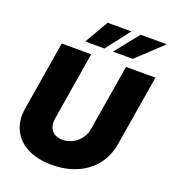

<svg xmlns="http://www.w3.org/2000/svg" viewBox="-167 -1073 1080 1208"><g transform="rotate(20 372.5 -469.0)"><path d="M319.3 11.2Q221.7 11.2 154.5 -23.7Q87.4 -58.6 57.6 -121.1Q27.8 -183.6 41.5 -265.6L117.7 -727.5H314.9L239.7 -269.5Q234.4 -235.8 243.7 -211.2Q252.9 -186.5 274.7 -173.1Q296.4 -159.7 327.6 -159.7Q364.3 -159.7 395.5 -176.3Q426.8 -192.9 447.8 -220.7Q468.8 -248.5 474.1 -282.2L547.9 -727.5H745.1L666.5 -252.9Q652.8 -170.9 605.5 -111.6Q558.1 -52.2 484.9 -20.5Q411.6 11.2 319.3 11.2ZM380.9 -790H252L344.2 -949.2H503.4ZM570.8 -790H438L564.9 -949.2H740.7Z"/></g></svg>

Font: Inter 28pt Black
Style: Italic
Weight: 900
Italic angle: -9.3988°
Designer: Rasmus Andersson
Foundry: rsms
Version: Version 4.001;git-66647c0bb